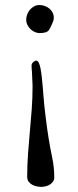

<svg xmlns="http://www.w3.org/2000/svg" viewBox="-20 -728 303 748"><path d="M189 -651.4Q189 -649.9 187 -645Q185.1 -640.1 182.6 -634.3Q180.2 -628.4 177.5 -623Q174.8 -617.7 172.9 -614.7Q170.4 -609.4 166 -606.2Q161.6 -603 156.2 -601.6Q150.9 -600.1 145 -599.6Q139.2 -599.1 134.3 -599.1Q124.5 -599.1 115 -603.5Q105.5 -607.9 98.1 -615.2Q90.8 -622.6 86.4 -631.6Q82 -640.6 82 -650.4Q82 -660.6 85.7 -671.1Q89.4 -681.6 96.4 -689.9Q103.5 -698.2 113 -703.4Q122.6 -708.5 134.3 -708.5Q145.5 -708.5 156.2 -704.1Q167 -699.7 175 -692.1Q183.1 -684.6 187 -674.1Q190.9 -663.6 189 -651.4ZM121.6 -491.7Q127 -491.7 131.1 -483.4Q135.3 -475.1 137.9 -461.2Q140.6 -447.3 142.6 -429.4Q144.5 -411.6 146.2 -393.1Q147.9 -374.5 149.2 -356.4Q150.4 -338.4 151.9 -324.2Q153.8 -305.2 155.8 -289.1Q157.7 -272.9 159.7 -257.6Q161.6 -242.2 163.8 -226.3Q166 -210.4 168.9 -192.4Q175.3 -152.3 183.3 -114.3Q191.4 -76.2 191.4 -37.1Q191.4 -27.3 186.5 -20.5Q181.6 -13.7 174.3 -9Q167 -4.4 158.2 -2.2Q149.4 0 141.6 0Q132.8 0 123 -2Q113.3 -3.9 105 -8.5Q96.7 -13.2 91.3 -20.8Q85.9 -28.3 85.9 -39.1Q85.9 -83.5 89.1 -127.9Q92.3 -172.4 96.4 -216.6Q100.6 -260.7 103.8 -304.9Q106.9 -349.1 106.9 -393.6L104.5 -448.7Q104 -450.7 103.5 -458.5Q103 -466.3 103 -473.1Q103 -480 109.4 -485.8Q115.7 -491.7 121.6 -491.7Z"/></svg>

Font: IM FELL French Canon SC
Style: Regular
Weight: 400
Designer: Igino Marini
Foundry: Igino Marini
Version: 3.00